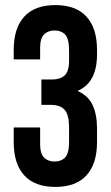

<svg xmlns="http://www.w3.org/2000/svg" viewBox="-20 -728 436 756"><path d="M252 -528Q252 -576 236.5 -592Q221 -608 195 -608Q169 -608 153.5 -592.5Q138 -577 138 -539V-494H34V-532Q34 -617 75.5 -662.5Q117 -708 198 -708Q279 -708 320.5 -662.5Q362 -617 362 -532V-514Q362 -402 285 -370Q327 -352 344.5 -314.5Q362 -277 362 -223V-168Q362 -83 320.5 -37.5Q279 8 198 8Q117 8 75.5 -37.5Q34 -83 34 -168V-226H138V-161Q138 -123 153.5 -107.5Q169 -92 195 -92Q221 -92 236.5 -108Q252 -124 252 -171V-226Q252 -275 235 -295Q218 -315 180 -315H143V-415H186Q217 -415 234.5 -431Q252 -447 252 -489Z"/></svg>

Font: Bebas Neue
Style: Regular
Weight: 400
Designer: Ryoichi Tsunekawa
Foundry: Ryoichi Tsunekawa
Version: Version 1.300